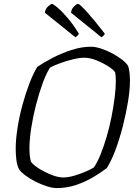

<svg xmlns="http://www.w3.org/2000/svg" viewBox="-20 -958 694 978"><path d="M270 0Q247 0 217.5 -9.5Q188 -19 159.5 -33.5Q131 -48 108.5 -65Q86 -82 77 -96Q67 -116 63.5 -142.5Q60 -169 60 -200Q60 -247 69 -305Q78 -363 94 -422Q110 -481 129.5 -532Q149 -583 169 -616Q198 -637 244.5 -661.5Q291 -686 343 -703Q395 -720 443 -720Q466 -720 495 -710.5Q524 -701 552 -686Q580 -671 602 -654Q624 -637 633 -621Q638 -605 640 -585.5Q642 -566 642 -546Q642 -501 632 -440Q622 -379 605.5 -314.5Q589 -250 568 -194Q547 -138 524 -102Q496 -80 455.5 -56Q415 -32 368 -16Q321 0 270 0ZM302 -54Q327 -54 358 -63Q389 -72 416.5 -84Q444 -96 458 -105Q475 -129 491.5 -169.5Q508 -210 522.5 -259Q537 -308 547.5 -360.5Q558 -413 564 -461Q570 -509 570 -546Q570 -558 569 -568.5Q568 -579 567 -588Q561 -601 534 -618.5Q507 -636 473 -650Q439 -664 409 -664Q385 -664 352 -656Q319 -648 287.5 -636.5Q256 -625 235 -614Q216 -585 197.5 -534.5Q179 -484 163.5 -424Q148 -364 139 -305.5Q130 -247 130 -201Q130 -181 132 -163.5Q134 -146 138 -134Q149 -118 178.5 -99.5Q208 -81 242 -67.5Q276 -54 302 -54ZM497 -768 342 -893Q343 -911 356.5 -924.5Q370 -938 378 -938Q386 -938 423.5 -896.5Q461 -855 514 -786Q513 -782 507.5 -777Q502 -772 497 -768ZM364 -768 209 -893Q210 -911 224 -924.5Q238 -938 245 -938Q251 -938 273 -919.5Q295 -901 324.5 -866.5Q354 -832 382 -786Q380 -782 375 -777Q370 -772 364 -768Z"/></svg>

Font: Texturina 72pt 72pt ExtraLight
Style: Italic
Weight: 200
Italic angle: -11°
Designer: Guillermo Torres Carreño
Foundry: Omnibus-Type
Version: Version 1.002; ttfautohint (v1.8.3)